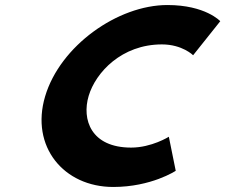

<svg xmlns="http://www.w3.org/2000/svg" viewBox="-20 -749 900 767"><path d="M503.9 -159.4C343.3 -159.4 306.1 -271.6 334.2 -365.9C362 -459.4 466 -571.6 626.7 -571.6C708.3 -571.6 751.5 -528.3 751.5 -528.3L859.9 -664.3C859.9 -664.3 801 -728.9 648.8 -728.9C449.9 -728.9 220.3 -565.7 160.3 -364.2C100.6 -163.6 234.4 -2.1 432.4 -2.1C584.6 -2.1 682 -66.7 682 -66.7L654.5 -202.7C654.5 -202.7 585.5 -159.4 503.9 -159.4Z"/></svg>

Font: Hussar
Style: BdOblThree
Weight: 700
Foundry: Cannot Into Space Fonts
Version: Version 2.00